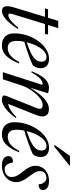

<svg xmlns="http://www.w3.org/2000/svg" viewBox="610 -1354 754 2014"><g transform="rotate(90 987.0 -347.0)"><path d="M68.5 -441.5 77 -474H342.5L335.5 -441.5ZM131 -112Q128 -102 126.2 -95Q124.5 -88 123.8 -83Q123 -78 123 -74Q123 -65 127.5 -61Q132 -57 140.5 -57Q152 -57 170.5 -67Q189 -77 214.5 -100.2Q240 -123.5 271.5 -163.5L283 -155.5Q252.5 -109 225.8 -77.2Q199 -45.5 175.8 -26.2Q152.5 -7 132.5 1.2Q112.5 9.5 95 9.5Q73 9.5 59 -3.2Q45 -16 45 -46.5Q45 -58 47.8 -75.8Q50.5 -93.5 60.5 -125L199 -581H275Z M580.5 -458Q549 -458 522.2 -436.2Q495.5 -414.5 474.5 -379.5Q453.5 -344.5 439 -302.8Q424.5 -261 416.8 -220.2Q409 -179.5 409 -147.5Q409 -95 428.8 -73Q448.5 -51 483.5 -51Q509 -51 533.5 -61.8Q558 -72.5 582.2 -98.8Q606.5 -125 630.5 -171.5L646 -171Q617 -100.5 587.2 -61Q557.5 -21.5 525.5 -5.8Q493.5 10 456.5 10Q417.5 10 389 -5Q360.5 -20 345.2 -49.5Q330 -79 330 -121.5Q330 -174.5 343.5 -226.8Q357 -279 382 -325.2Q407 -371.5 440.5 -407.2Q474 -443 513.8 -463.5Q553.5 -484 597 -484Q632 -484 653.5 -472.2Q675 -460.5 685.2 -440.8Q695.5 -421 695.5 -398Q695.5 -376.5 688 -354.2Q680.5 -332 666 -314.5Q645 -304.5 615 -292.2Q585 -280 549.8 -267.5Q514.5 -255 476.5 -242.8Q438.5 -230.5 401 -220L403.5 -244.5Q457.5 -261 496 -276.5Q534.5 -292 560 -307.5Q585.5 -323 600.2 -338.8Q615 -354.5 621 -371.2Q627 -388 627 -406Q627 -421.5 621.5 -433.2Q616 -445 605.8 -451.5Q595.5 -458 580.5 -458Z M738.5 -298.5 727 -303Q755.5 -372 783.2 -411.2Q811 -450.5 840.2 -467Q869.5 -483.5 900.5 -483.5Q911.5 -483.5 921.2 -482.2Q931 -481 940 -478.8Q949 -476.5 958.5 -473L894.5 -269H889Q924 -326 954.5 -366.5Q985 -407 1013.2 -432.8Q1041.5 -458.5 1068.2 -470.8Q1095 -483 1122.5 -483Q1166 -483 1183.5 -463.8Q1201 -444.5 1201 -415Q1201 -398.5 1195.8 -378.5Q1190.5 -358.5 1176 -323L1063.5 -40L1057.5 -56.5Q1073.5 -54.5 1095.8 -62Q1118 -69.5 1146.5 -89Q1175 -108.5 1208.5 -142L1217.5 -133.5Q1178 -81 1143.8 -49.5Q1109.5 -18 1081 -4Q1052.5 10 1028 10Q996 10 986.2 -1.2Q976.5 -12.5 988.5 -42L1104 -329.5Q1113.5 -353 1117.5 -365.8Q1121.5 -378.5 1121.5 -387Q1121.5 -401.5 1111.8 -409.5Q1102 -417.5 1079.5 -417.5Q1051.5 -417.5 1020.8 -397Q990 -376.5 961.2 -343Q932.5 -309.5 910.2 -271.2Q888 -233 876.5 -197.5L812 0H737L867.5 -405Q868.5 -410 866.8 -413.8Q865 -417.5 859 -417.5Q845.5 -417.5 827.5 -407.8Q809.5 -398 787.2 -372.2Q765 -346.5 738.5 -298.5Z M1512.5 -458Q1481 -458 1454.2 -436.2Q1427.5 -414.5 1406.5 -379.5Q1385.5 -344.5 1371 -302.8Q1356.5 -261 1348.8 -220.2Q1341 -179.5 1341 -147.5Q1341 -95 1360.8 -73Q1380.5 -51 1415.5 -51Q1441 -51 1465.5 -61.8Q1490 -72.5 1514.2 -98.8Q1538.5 -125 1562.5 -171.5L1578 -171Q1549 -100.5 1519.2 -61Q1489.5 -21.5 1457.5 -5.8Q1425.5 10 1388.5 10Q1349.5 10 1321 -5Q1292.5 -20 1277.2 -49.5Q1262 -79 1262 -121.5Q1262 -174.5 1275.5 -226.8Q1289 -279 1314 -325.2Q1339 -371.5 1372.5 -407.2Q1406 -443 1445.8 -463.5Q1485.5 -484 1529 -484Q1564 -484 1585.5 -472.2Q1607 -460.5 1617.2 -440.8Q1627.5 -421 1627.5 -398Q1627.5 -376.5 1620 -354.2Q1612.5 -332 1598 -314.5Q1577 -304.5 1547 -292.2Q1517 -280 1481.8 -267.5Q1446.5 -255 1408.5 -242.8Q1370.5 -230.5 1333 -220L1335.5 -244.5Q1389.5 -261 1428 -276.5Q1466.5 -292 1492 -307.5Q1517.5 -323 1532.2 -338.8Q1547 -354.5 1553 -371.2Q1559 -388 1559 -406Q1559 -421.5 1553.5 -433.2Q1548 -445 1537.8 -451.5Q1527.5 -458 1512.5 -458ZM1499 -540.5 1615.5 -704.5H1716.5L1716 -698.5L1520 -540.5Z M1682.5 -106.5Q1686.5 -87.5 1691.5 -73Q1696.5 -58.5 1706.5 -44Q1717 -29 1727.8 -24Q1738.5 -19 1751 -19Q1777.5 -19 1796.8 -27.8Q1816 -36.5 1826.5 -53.5Q1837 -70.5 1837 -95Q1837 -110 1831.5 -126.8Q1826 -143.5 1813.2 -164.2Q1800.5 -185 1777.5 -213Q1755 -241 1742 -263.2Q1729 -285.5 1724 -304.8Q1719 -324 1719 -342Q1719 -381 1738.5 -413.2Q1758 -445.5 1793.8 -464.8Q1829.5 -484 1878 -484Q1913 -484 1933.8 -475.5Q1954.5 -467 1964 -452.8Q1973.5 -438.5 1973.5 -420Q1973.5 -406.5 1967.2 -396.2Q1961 -386 1947.8 -380.5Q1934.5 -375 1913 -375Q1912 -395 1907.5 -407.8Q1903 -420.5 1893.5 -433Q1884.5 -445 1873.2 -450.8Q1862 -456.5 1848 -456.5Q1814.5 -456.5 1794.5 -438.8Q1774.5 -421 1774.5 -387.5Q1774.5 -374.5 1779.5 -359.2Q1784.5 -344 1797 -323.5Q1809.5 -303 1831.5 -274Q1854 -245 1866.8 -221.8Q1879.5 -198.5 1885 -179.2Q1890.5 -160 1890.5 -141.5Q1890.5 -97.5 1868.2 -63.5Q1846 -29.5 1807.5 -9.8Q1769 10 1719.5 10Q1683 10 1660.5 1Q1638 -8 1627.8 -23.2Q1617.5 -38.5 1617.5 -57Q1617.5 -73 1624.5 -84Q1631.5 -95 1646 -100.8Q1660.5 -106.5 1682.5 -106.5Z"/></g></svg>

Font: Newsreader 48pt
Style: Italic
Weight: 400
Italic angle: -17°
Version: Version 1.003